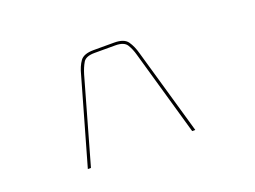

<svg xmlns="http://www.w3.org/2000/svg" viewBox="-67 -763 847 638"><g transform="rotate(-20 357.0 -443.5)"><path d="M530 -261H519L433 -562Q427 -584 417 -600Q407 -616 376 -616H303Q272 -616 262.5 -600Q253 -584 246 -561L161 -261H150L236 -563Q243 -591 255.5 -608.5Q268 -626 303 -626H376Q411 -626 423.5 -608Q436 -590 443 -564Z"/></g></svg>

Font: Bungee Hairline
Style: Regular
Weight: 400
Designer: David Jonathan Ross
Foundry: David Jonathan Ross
Version: Version 1.001;PS 1.0;hotconv 1.0.72;makeotf.lib2.5.5900